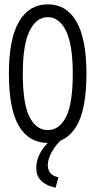

<svg xmlns="http://www.w3.org/2000/svg" viewBox="-20 -647 440 884"><path d="M200 11Q114 11 67.5 -66Q21 -143 21 -308Q21 -468 67.5 -547.5Q114 -627 200 -627Q286 -627 332 -547.5Q378 -468 378 -308Q378 -143 332 -66Q286 11 200 11ZM200 -48Q253 -48 284 -108.5Q315 -169 315 -308Q315 -441 284 -504.5Q253 -568 200 -568Q147 -568 116 -504.5Q85 -441 85 -308Q85 -169 116 -108.5Q147 -48 200 -48ZM249 169 236 217Q197 210 172 187.5Q147 165 147 127Q147 44 244 -27L269 -10Q237 19 218.5 52.5Q200 86 200 113Q200 134 211.5 149Q223 164 249 169Z"/></svg>

Font: Inconsolata Condensed
Style: Regular
Weight: 400
Width: 3
Monospace: yes
Designer: Raph Levien, Cyreal, Brenton Simpson
Foundry: Raph Levien, Cyreal, Google
Version: Version 3.000; ttfautohint (v1.8.2.53-6de2)